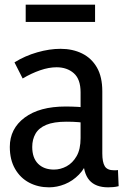

<svg xmlns="http://www.w3.org/2000/svg" viewBox="-20 -790 540 822"><path d="M336 -115 358 -111Q345 -70 318 -42.5Q291 -15 257.5 -1.5Q224 12 190 12Q143 12 105 -8Q67 -28 44.5 -67Q22 -106 22 -161Q22 -239 85.5 -286.5Q149 -334 261 -334Q286 -334 313.5 -332.5Q341 -331 364 -326V-261Q339 -265 316.5 -267Q294 -269 265 -269Q210 -269 178 -255.5Q146 -242 132 -217.5Q118 -193 118 -161Q118 -114 143 -89Q168 -64 211 -64Q239 -64 265 -78Q291 -92 308 -121.5Q325 -151 325 -199V-395Q325 -451 296 -476.5Q267 -502 222 -502Q189 -502 151.5 -489Q114 -476 77 -454L42 -523Q87 -551 139.5 -566Q192 -581 239 -581Q291 -581 331.5 -561Q372 -541 395 -501Q418 -461 418 -399V-133Q418 -96 428.5 -78.5Q439 -61 468 -61Q472 -61 476.5 -61Q481 -61 485 -62L488 7Q477 10 465 11Q453 12 443 12Q389 12 362.5 -18.5Q336 -49 336 -115ZM387 -770V-696H90V-770Z"/></svg>

Font: Yaldevi Medium
Style: Regular
Weight: 500
Designer: Sol Matas, Rajitha Manaperi, Kosala Senevirathne
Foundry: Mooniak
Version: Version 1.100